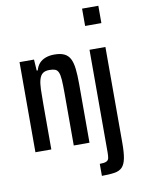

<svg xmlns="http://www.w3.org/2000/svg" viewBox="-100 -810 783 1070"><g transform="rotate(-10 291.5 -274.5)"><path d="M46 0V-510H128L132 -447H138Q145 -472 159 -487Q173 -502 194.5 -510Q216 -518 244 -518Q279 -518 300.5 -507.5Q322 -497 333 -475Q344 -453 348 -418Q352 -383 352 -332V0H263V-295Q263 -344 261 -372.5Q259 -401 252.5 -415Q246 -429 234 -433.5Q222 -438 202 -438Q178 -438 164.5 -428Q151 -418 144.5 -396Q138 -374 137 -340Q136 -306 136 -258V0ZM441 -645V-743H533V-645ZM388 194V126Q414 126 425.5 120.5Q437 115 439.5 103Q442 91 442 71V-510H532V33Q532 88 525.5 120.5Q519 153 503.5 169Q488 185 460 189.5Q432 194 388 194Z"/></g></svg>

Font: Saira ExtraCondensed SemiBold
Style: Regular
Weight: 600
Width: 2
Designer: Hector Gatti with collaboration of the Omnibus-Type team
Foundry: Omnibus-Type
Version: Version 1.101